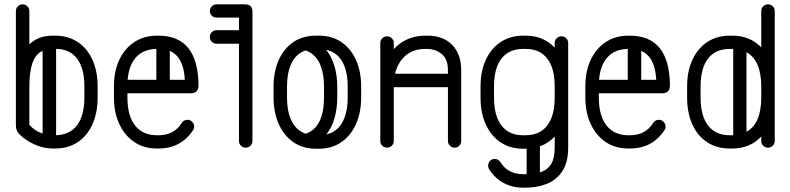

<svg xmlns="http://www.w3.org/2000/svg" viewBox="-20 -679 3635 883"><path d="M429 -231Q429 -160 405 -107Q381 -54 337 -25Q293 4 234 4H222Q181 4 139 -14.5Q97 -33 68 -63Q59 -73 56 -83Q53 -93 53 -106V-628Q53 -641 62 -650Q71 -659 84 -659Q97 -659 106 -650Q115 -641 115 -628V-475Q156 -515 222 -515H234Q293 -515 337 -486Q381 -457 405 -404.5Q429 -352 429 -281ZM368 -231V-281Q368 -366 334 -410Q300 -454 238 -454V-57Q301 -59 334.5 -103Q368 -147 368 -231ZM115 -279V-105Q139 -77 176 -65V-445Q144 -431 129.5 -390Q115 -349 115 -279Z M867 -79Q811 4 709 4H702Q642 4 598 -25.5Q554 -55 529 -108Q504 -161 504 -231V-281Q504 -352 529 -404.5Q554 -457 598.5 -486Q643 -515 702 -515H709Q891 -515 893 -286Q893 -250 857 -250H566V-231Q566 -146 601.5 -101.5Q637 -57 702 -57H709Q781 -57 816 -114Q826 -128 842 -128Q855 -128 864 -118.5Q873 -109 873 -97Q873 -87 867 -79ZM699 -454Q641 -453 607 -417Q573 -381 567 -312H699ZM830 -312Q825 -417 761 -445V-312Z M976 -478Q963 -478 954 -487Q945 -496 945 -509Q945 -522 954 -531Q963 -540 976 -540H1079V-598H976Q963 -598 954 -607Q945 -616 945 -628Q945 -641 954 -650Q963 -659 976 -659H1107Q1141 -659 1141 -625V-30Q1141 -18 1132 -9Q1123 0 1110 0Q1097 0 1088 -9Q1079 -18 1079 -30V-478Z M1238 -281Q1238 -348 1261 -401Q1284 -454 1327.5 -484.5Q1371 -515 1434 -515H1446Q1508 -515 1551.5 -484.5Q1595 -454 1618 -401Q1641 -348 1641 -281V-231Q1641 -164 1618 -110.5Q1595 -57 1551 -26Q1507 5 1446 5H1434Q1372 5 1328 -26Q1284 -57 1261 -110.5Q1238 -164 1238 -231ZM1531 -231Q1531 -180 1518.5 -136Q1506 -92 1481 -61Q1530 -72 1554.5 -116.5Q1579 -161 1579 -231V-281Q1579 -351 1554.5 -395Q1530 -439 1480 -450Q1505 -419 1518 -375.5Q1531 -332 1531 -281ZM1300 -281V-231Q1300 -165 1321.5 -122Q1343 -79 1386 -64Q1428 -78 1449 -120.5Q1470 -163 1470 -231V-281Q1470 -348 1448.5 -390.5Q1427 -433 1385 -447Q1342 -432 1321 -389Q1300 -346 1300 -281Z M1791 -30Q1791 -18 1782 -9Q1773 0 1760 0Q1747 0 1738 -9Q1729 -18 1729 -30V-481Q1729 -494 1738 -503Q1747 -512 1760 -512Q1773 -512 1782 -503Q1791 -494 1791 -481V-453Q1818 -483 1855 -499Q1892 -515 1935 -515H1947Q2018 -515 2059.5 -472.5Q2101 -430 2101 -356V-30Q2101 -18 2092.5 -9Q2084 0 2071 0Q2058 0 2049 -9Q2040 -18 2040 -30V-278H1791ZM1935 -454Q1882 -454 1846 -424Q1810 -394 1797 -340H2040V-356Q2040 -407 2011.5 -430.5Q1983 -454 1944 -454Z M2230 100Q2225 93 2225 83Q2225 70 2233.5 61Q2242 52 2255 52Q2272 52 2281 66Q2315 122 2386 122H2398H2402V5H2398H2386Q2326 5 2282 -24.5Q2238 -54 2214 -107Q2190 -160 2190 -231V-281Q2190 -352 2214.5 -404.5Q2239 -457 2283 -486Q2327 -515 2386 -515H2398Q2479 -515 2531 -460V-481Q2531 -494 2540 -503Q2549 -512 2562 -512Q2575 -512 2584 -503Q2593 -494 2593 -481V-1Q2593 69 2565.5 109.5Q2538 150 2493.5 167Q2449 184 2398 184H2386Q2336 184 2296 162.5Q2256 141 2230 100ZM2252 -281V-231Q2252 -146 2286.5 -101.5Q2321 -57 2386 -57H2398Q2462 -57 2496.5 -101.5Q2531 -146 2531 -231V-281Q2531 -366 2496.5 -410Q2462 -454 2398 -454H2386Q2321 -454 2286.5 -410Q2252 -366 2252 -281ZM2531 -1V-51Q2502 -20 2463 -6V114Q2496 104 2513.5 77.5Q2531 51 2531 -1Z M3035 -79Q2979 4 2877 4H2870Q2810 4 2766 -25.5Q2722 -55 2697 -108Q2672 -161 2672 -231V-281Q2672 -352 2697 -404.5Q2722 -457 2766.5 -486Q2811 -515 2870 -515H2877Q3059 -515 3061 -286Q3061 -250 3025 -250H2734V-231Q2734 -146 2769.5 -101.5Q2805 -57 2870 -57H2877Q2949 -57 2984 -114Q2994 -128 3010 -128Q3023 -128 3032 -118.5Q3041 -109 3041 -97Q3041 -87 3035 -79ZM2867 -454Q2809 -453 2775 -417Q2741 -381 2735 -312H2867ZM2998 -312Q2993 -417 2929 -445V-312Z M3140 -231V-281Q3140 -352 3164.5 -404.5Q3189 -457 3233 -486Q3277 -515 3336 -515H3348Q3429 -515 3481 -461V-628Q3481 -641 3490 -650Q3499 -659 3512 -659Q3525 -659 3534 -650Q3543 -641 3543 -628V-31Q3543 -18 3534 -9Q3525 0 3512 0Q3499 0 3490 -9Q3481 -18 3481 -31V-51Q3429 4 3348 4H3336Q3276 4 3232 -25Q3188 -54 3164 -107Q3140 -160 3140 -231ZM3202 -231Q3202 -146 3236.5 -101.5Q3271 -57 3336 -57H3348H3352V-454H3348H3336Q3271 -454 3236.5 -410Q3202 -366 3202 -281ZM3481 -281Q3481 -401 3413 -439V-73Q3481 -110 3481 -231Z"/></svg>

Font: Libertine Sup Medium
Style: Regular
Weight: 500
Designer: Bastien Sozeau
Foundry: NBR — Bastien Sozeau
Version: Version 2.003; ttfautohint (v1.8.4.7-5d5b);gftools[0.9.33]